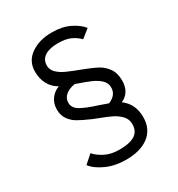

<svg xmlns="http://www.w3.org/2000/svg" viewBox="-194 -838 1004 1083"><g transform="rotate(-30 308.0 -296.0)"><path d="M101 34 154 -13Q174 11 213 31.5Q252 52 308 52Q372 52 406.5 31Q441 10 441 -38Q441 -69 420 -91.5Q399 -114 370 -128.5Q341 -143 295 -160Q284 -164 255 -176Q205 -198 177.5 -214Q150 -230 131.5 -256Q113 -282 113 -321Q113 -360 134 -388.5Q155 -417 188 -429Q152 -449 132.5 -484.5Q113 -520 113 -568Q113 -635 168 -673.5Q223 -712 304 -712Q373 -712 420.5 -688.5Q468 -665 494 -633L440 -590Q419 -612 387.5 -627Q356 -642 304 -642Q249 -642 218.5 -622Q188 -602 188 -563Q188 -536 209 -515.5Q230 -495 262.5 -480.5Q295 -466 356 -443Q409 -423 440.5 -405.5Q472 -388 493 -357.5Q514 -327 514 -279Q514 -202 451 -173Q514 -127 514 -41Q514 36 460 78Q406 120 311 120Q240 120 183.5 94.5Q127 69 101 34ZM441 -276Q441 -305 419.5 -325.5Q398 -346 366 -360Q334 -374 272 -395Q233 -389 210.5 -369.5Q188 -350 188 -321Q188 -287 223.5 -266.5Q259 -246 332 -223Q368 -211 386 -204Q441 -227 441 -276Z"/></g></svg>

Font: Overpass Mono Light
Style: Regular
Weight: 300
Monospace: yes
Designer: Delve Withrington, Dave Bailey
Foundry: Delve Fonts
Version: Version 1.000;DELV;Overpass